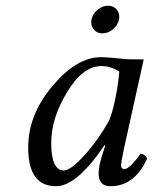

<svg xmlns="http://www.w3.org/2000/svg" viewBox="-20 -638 532 668"><path d="M410.2 -433.1Q418 -431.2 480 -431.2L411.1 -120.1Q401.4 -72.3 400.9 -64Q400.9 -49.8 413.1 -49.8Q430.2 -49.8 469.2 -103Q482.4 -103 492.2 -86.9Q448.2 10.3 363.8 9.8Q322.8 9.8 323.2 -35.2Q323.2 -57.1 333 -89.8L346.2 -131.8L344.2 -133.8Q247.1 10.3 174.8 9.8Q77.6 9.8 78.1 -125Q78.1 -238.8 162.6 -338.9Q247.1 -439 330.1 -439Q356 -439 410.2 -433.1ZM359.9 -219.2Q371.1 -247.1 380.1 -289.6Q389.2 -332 392.1 -360.4L395 -389.2Q365.2 -408.2 333 -408.2Q268.1 -408.2 213.1 -317.1Q158.2 -226.1 158.2 -141.1Q158.2 -44.9 202.1 -44.9Q226.1 -44.9 274.4 -98.6Q322.8 -152.3 359.9 -219.2ZM305.7 -536.1Q294.4 -550.3 298.3 -569.8Q302.2 -589.4 319.3 -603.8Q336.4 -618.2 356 -618.2Q375.5 -618.2 386.7 -603.8Q397.9 -589.4 394 -569.8Q390.1 -550.3 373 -536.1Q356 -522 336.4 -522Q316.9 -522 305.7 -536.1Z"/></svg>

Font: Linux Libertine
Style: Italic
Weight: 400
Italic angle: -12°
Designer: Philipp H. Poll
Foundry: Philipp H. Poll
Version: Version 5.1.6 ; ttfautohint (v0.9)